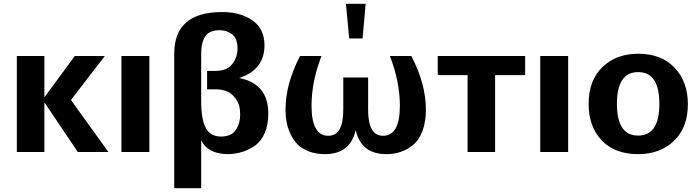

<svg xmlns="http://www.w3.org/2000/svg" viewBox="-20 -795 3659 1004"><path d="M547 0H387L212 -260V0H68V-502H212V-286L371 -502H528L351 -272Z M761 0H615V-502H761Z M1363 -558Q1363 -431 1231 -387Q1383 -357 1383 -201Q1383 -141 1363.5 -97.5Q1344 -54 1311 -32Q1278 -10 1245 0Q1212 10 1175 11Q1086 11 1046 -39Q1039 -49 1032 -61V189H891V-514Q891 -732 1141 -732Q1238 -732 1300.5 -688Q1363 -644 1363 -558ZM1135 -81Q1190 -81 1213 -115.5Q1236 -150 1236 -197Q1236 -246 1214 -277Q1192 -308 1165 -318Q1138 -328 1107 -328H1063V-424H1103Q1167 -424 1194.5 -460Q1222 -496 1222 -540Q1222 -593 1194.5 -615Q1167 -637 1129 -637Q1075 -637 1053.5 -605Q1032 -573 1032 -514V-266Q1032 -169 1056.5 -125Q1081 -81 1135 -81Z M1892 -775 1876 -594H1806L1789 -775ZM1679 11Q1632 11 1594.5 -3.5Q1557 -18 1535 -41Q1513 -64 1498.5 -95.5Q1484 -127 1478.5 -157.5Q1473 -188 1473 -221Q1473 -357 1549 -502H1661Q1609 -367 1609 -242Q1609 -85 1697 -85Q1775 -85 1775 -220V-390H1905V-220Q1905 -85 1983 -85Q2071 -85 2071 -242Q2071 -367 2019 -502H2131Q2207 -357 2207 -221Q2207 -157 2189 -109.5Q2171 -62 2140 -37Q2109 -12 2074.5 -0.5Q2040 11 2001 11Q1868 11 1840 -115Q1812 11 1679 11Z M2726 -402H2569V0H2425V-402H2269V-502H2726Z M2951 0H2805V-502H2951Z M3317 -514Q3439 -514 3508 -440.5Q3577 -367 3577 -251Q3577 -128 3504.5 -58.5Q3432 11 3317 11Q3195 11 3126.5 -61Q3058 -133 3058 -251Q3058 -375 3130.5 -444.5Q3203 -514 3317 -514ZM3206 -252Q3206 -86 3317 -86Q3428 -86 3428 -252Q3428 -418 3317 -418Q3206 -418 3206 -252Z"/></svg>

Font: cwTeXHei
Style: Medium
Weight: 500
Version: Version 1.17